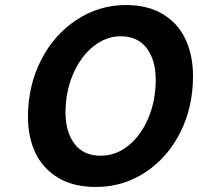

<svg xmlns="http://www.w3.org/2000/svg" viewBox="-20 -734 786 762"><path d="M91 -270Q91 -393 142.5 -494.5Q194 -596 283.5 -655Q373 -714 480 -714Q567 -714 627 -677.5Q687 -641 716.5 -577.5Q746 -514 746 -432Q746 -309 695.5 -208.5Q645 -108 556.5 -50Q468 8 361 8Q272 8 211.5 -28Q151 -64 121 -126.5Q91 -189 91 -270ZM598 -418Q598 -495 562.5 -542.5Q527 -590 459 -590Q400 -590 349.5 -549Q299 -508 269.5 -438.5Q240 -369 240 -287Q240 -211 275.5 -163.5Q311 -116 380 -116Q440 -116 490 -156.5Q540 -197 569 -266Q598 -335 598 -418Z"/></svg>

Font: Be Vietnam
Style: Bold Italic
Weight: 700
Italic angle: -9.66701°
Designer: Gabriel Lam
Foundry: TypeRant
Version: Version 3.000